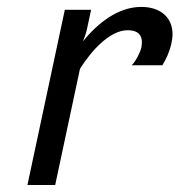

<svg xmlns="http://www.w3.org/2000/svg" viewBox="-20 -528 512 548"><path d="M383.3 -508.3C315 -508.3 256.7 -459.2 216.7 -410C220.8 -420 225 -430.8 227.5 -441.7L240 -500H165L58.3 0H137.5L208.3 -331.7C240.8 -383.3 293.3 -441.7 344.2 -441.7C377.5 -441.7 385 -424.2 385 -407.5C385 -401.7 384.2 -396.7 383.3 -391.7C380.8 -380 367.5 -352.5 355.8 -341.7H443.3C453.3 -357.5 464.2 -380 469.2 -404.2C470.8 -413.3 472.5 -421.7 472.5 -430C472.5 -479.2 436.7 -508.3 383.3 -508.3Z"/></svg>

Font: BoonHome
Style: Book Oblique
Weight: 400
Italic angle: -12°
Designer: Sungsit Sawaiwan
Foundry: Sungsit Sawaiwan
Version: Version 0.2